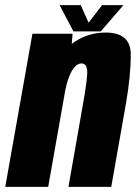

<svg xmlns="http://www.w3.org/2000/svg" viewBox="-54 -729 530 749"><path d="M-33.5 0 72.5 -597.5H229L226 -558Q284.5 -602 357.5 -602Q455.5 -602 456 -518.2Q456.5 -434.5 437.5 -326L380 0H213L269.5 -321.5Q288.5 -427 286 -454.2Q283.5 -481.5 264 -481.5Q243 -481.5 226 -452Q210.5 -425.5 200.5 -376L134 0ZM232.5 -606.5 178.5 -709H261L291.5 -640.5L344.5 -709H427.5L339 -606.5Z"/></svg>

Font: Anybody Condensed ExtraBold
Style: Italic
Weight: 800
Width: 3
Italic angle: -10°
Designer: Tyler Finck
Foundry: Etcetera Type Company
Version: Version 1.010; ttfautohint (v1.8.3) -l 8 -r 50 -G 200 -x 14 